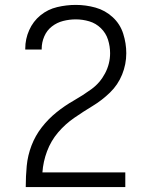

<svg xmlns="http://www.w3.org/2000/svg" viewBox="-20 -763 616 783"><path d="M85 0H491V-60H153Q156 -104 172 -146.5Q188 -189 217 -223Q246 -257 283 -282.5Q320 -308 358 -331Q396 -354 428.5 -385.5Q461 -417 478 -459Q495 -501 495 -546Q495 -586 482.5 -625.5Q470 -665 439.5 -693Q409 -721 369.5 -732Q330 -743 289 -743Q251 -743 213 -734Q175 -725 145 -700.5Q115 -676 99 -640Q83 -604 83 -565V-561H150V-564Q150 -590 160.5 -614.5Q171 -639 191.5 -655Q212 -671 237.5 -677.5Q263 -684 289 -684Q317 -684 344 -676Q371 -668 391.5 -648Q412 -628 420.5 -601Q429 -574 429 -546Q429 -503 408.5 -464Q388 -425 353 -399.5Q318 -374 281 -353Q244 -332 210.5 -305Q177 -278 150.5 -244Q124 -210 108.5 -169.5Q93 -129 89 -86.5Q85 -44 85 -1Z"/></svg>

Font: Iosevka Sparkle Light
Style: Regular
Weight: 300
Designer: Belleve Invis
Foundry: Belleve Invis
Version: Version 4.5.0; ttfautohint (v1.8.3)